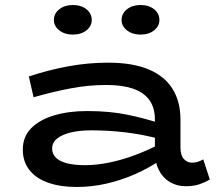

<svg xmlns="http://www.w3.org/2000/svg" viewBox="-20 -733 866 766"><path d="M721 10Q686 10 658 -6.5Q630 -23 614 -54Q598 -85 598 -127V-256Q598 -304 575.5 -334.5Q553 -365 510 -379.5Q467 -394 405 -394Q332 -394 259.5 -380Q187 -366 114 -345L95 -428Q174 -454 252.5 -468.5Q331 -483 412 -483Q508 -483 572 -456.5Q636 -430 668 -379Q700 -328 700 -256V-145Q700 -113 713.5 -98.5Q727 -84 746 -84Q760 -84 771 -88Q782 -92 791 -97L817 -17Q801 -7 777.5 1.5Q754 10 721 10ZM286 13Q221 13 172.5 -4Q124 -21 97.5 -54.5Q71 -88 71 -136Q71 -188 105 -222Q139 -256 197 -273Q255 -290 328 -290Q418 -290 490 -275Q562 -260 624 -239V-177Q553 -196 484 -204.5Q415 -213 345 -213Q297 -213 262 -204.5Q227 -196 207.5 -180Q188 -164 188 -140Q188 -118 204 -103Q220 -88 249.5 -81Q279 -74 320 -74Q363 -74 413.5 -84Q464 -94 518 -114Q572 -134 624 -162L623 -96Q575 -63 519.5 -38.5Q464 -14 405 -0.5Q346 13 286 13ZM540 -595Q508 -595 486.5 -612Q465 -629 465 -653Q465 -679 486.5 -696Q508 -713 540 -713Q574 -713 595 -696Q616 -679 616 -653Q616 -629 595 -612Q574 -595 540 -595ZM270 -595Q238 -595 216.5 -612Q195 -629 195 -653Q195 -679 216.5 -696Q238 -713 270 -713Q304 -713 325 -696Q346 -679 346 -653Q346 -629 325 -612Q304 -595 270 -595Z"/></svg>

Font: BioRhyme SemiExpanded Medium
Style: Regular
Weight: 500
Width: 6
Designer: Aoife Mooney
Foundry: Aoife Mooney Type
Version: Version 1.600;gftools[0.9.33]